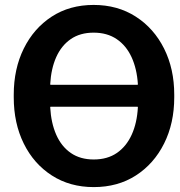

<svg xmlns="http://www.w3.org/2000/svg" viewBox="-20 -741 724 771"><path d="M356.4 10.3Q260.7 10.3 188.2 -36.4Q115.7 -83 75.4 -164.6Q35.2 -246.1 35.2 -350.1V-360.8Q35.2 -464.4 75.4 -545.9Q115.7 -627.4 187.7 -674.3Q259.8 -721.2 356 -721.2Q452.1 -721.2 525.1 -674.3Q598.1 -627.4 638.9 -545.9Q679.7 -464.4 679.7 -360.8V-350.1Q679.7 -246.1 638.9 -164.6Q598.1 -83 525.6 -36.4Q453.1 10.3 356.4 10.3ZM356.4 -100.6Q411.1 -100.6 449.2 -126.7Q487.3 -152.8 508.8 -200Q530.3 -247.1 533.7 -310.1L532.7 -312.5H182.6L181.6 -310.1Q185.1 -247.1 205.8 -200Q226.6 -152.8 264.4 -126.7Q302.2 -100.6 356.4 -100.6ZM182.6 -400.4H532.7L533.7 -402.8Q529.8 -464.8 508.3 -511.5Q486.8 -558.1 448.5 -584Q410.2 -609.9 356 -609.9Q301.8 -609.9 264.2 -584Q226.6 -558.1 205.8 -511.7Q185.1 -465.3 181.6 -402.8Z"/></svg>

Font: Roboto Slab LO
Style: Bold
Weight: 700
Designer: Google
Version: Version 2.000